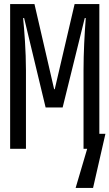

<svg xmlns="http://www.w3.org/2000/svg" viewBox="-20 -734 540 947"><path d="M30 0H108V-387C108 -482 100 -584 94 -645H99L205 -204H289L398 -645H403C397 -566 392 -473 392 -389V0H410L353 193H439L500 -74H470V-714H348L250 -294H247L150 -714H30Z"/></svg>

Font: Noto Sans Mono ExtraCondensed
Style: Regular
Weight: 400
Width: 2
Designer: Monotype Design Team
Foundry: Monotype Imaging Inc.
Version: Version 2.014